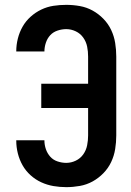

<svg xmlns="http://www.w3.org/2000/svg" viewBox="-20 -763 540 791"><path d="M253 8Q281 8 309 3Q337 -2 361.5 -15.5Q386 -29 406 -49.5Q426 -70 438 -95.5Q450 -121 454.5 -149Q459 -177 459 -205V-530Q459 -558 454.5 -586Q450 -614 438 -639.5Q426 -665 406 -685.5Q386 -706 361.5 -719.5Q337 -733 309 -738Q281 -743 253 -743Q226 -743 200 -739Q174 -735 150 -723.5Q126 -712 106 -694Q86 -676 73 -653Q60 -630 53.5 -604Q47 -578 47 -552Q47 -552 47 -551.5Q47 -551 47 -551H163Q163 -551 163 -551Q163 -551 163 -551Q163 -569 169 -587Q175 -605 187 -618Q199 -631 217 -637Q235 -643 253 -643Q273 -643 292 -634Q311 -625 323 -608Q335 -591 339 -571Q343 -551 343 -530V-418H150V-318H343V-205Q343 -185 339 -164.5Q335 -144 323 -127Q311 -110 292 -101Q273 -92 253 -92Q235 -92 217 -98Q199 -104 187 -117.5Q175 -131 169 -148.5Q163 -166 163 -184Q163 -184 163 -184Q163 -184 163 -185H47Q47 -184 47 -184Q47 -184 47 -183Q47 -157 53.5 -131Q60 -105 73 -82Q86 -59 106 -41Q126 -23 150 -12Q174 -1 200 3.5Q226 8 253 8Z"/></svg>

Font: Iosevka SS09
Style: Bold
Weight: 700
Monospace: yes
Designer: Belleve Invis
Foundry: Belleve Invis
Version: Version 5.2.1; ttfautohint (v1.8.3)